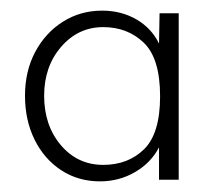

<svg xmlns="http://www.w3.org/2000/svg" viewBox="-20 -741 405 361"><path d="M168 -400Q127 -400 95 -421Q63 -442 45 -478.5Q27 -515 27 -561Q27 -607 46 -643Q65 -679 98 -700Q131 -721 172 -721Q208 -721 236.5 -704.5Q265 -688 279 -659L280 -716H316V-403H279V-464Q264 -435 234 -417.5Q204 -400 168 -400ZM174 -431Q221 -431 251 -460.5Q281 -490 281 -560Q281 -631 250.5 -660.5Q220 -690 174 -690Q127 -690 95 -653Q63 -616 63 -561Q63 -505 94.5 -468Q126 -431 174 -431Z"/></svg>

Font: Readex Pro Light
Style: Regular
Weight: 300
Designer: Bonnie Shaver-Troup, Thomas Jockin
Foundry: Lexend
Version: Version 1.200; ttfautohint (v1.8.3)